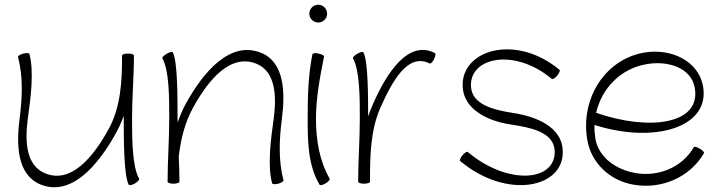

<svg xmlns="http://www.w3.org/2000/svg" viewBox="-20 -767 3030 810"><path d="M56 -527C78 -443 74 -355 63 -269C48 -156 52 -30 150 11C280 64 393 -68 469 -205C482 -229 493 -253 502 -279C502 -275 502 -271 502 -267C502 -171 503 -24 523 12C526 16 537 14 549 7C561 0 569 -9 567 -13C538 -63 537 -180 537 -267C537 -356 545 -444 545 -533C545 -538 534 -541 520 -541C506 -541 495 -538 495 -533C495 -426 490 -316 438 -222C374 -105 280 10 170 -36C89 -69 85 -172 97 -264C110 -356 124 -466 104 -540C103 -544 91 -544 78 -541C65 -537 55 -531 56 -527Z M665 -521C694 -470 694 -354 694 -267C694 -178 687 -89 687 0C687 4 698 8 712 8C726 8 737 4 737 0C737 -35 736 -70 734 -105C742 -177 759 -248 794 -312C858 -429 952 -543 1062 -498C1143 -465 1147 -361 1135 -269C1122 -177 1108 -68 1128 6C1129 11 1141 11 1154 8C1167 4 1177 -2 1176 -6C1154 -90 1158 -178 1169 -264C1184 -377 1180 -504 1082 -544C952 -597 839 -466 763 -328C750 -304 739 -278 730 -251C730 -256 729 -261 729 -267C729 -362 729 -510 709 -546C706 -550 695 -547 683 -540C671 -533 663 -525 665 -521Z M1360 -709C1360 -719 1356 -729 1349 -736C1342 -743 1333 -747 1323 -747C1313 -747 1303 -743 1296 -736C1289 -729 1285 -719 1285 -709C1285 -699 1289 -690 1296 -683C1303 -676 1313 -672 1323 -672C1333 -672 1342 -676 1349 -683C1356 -690 1360 -699 1360 -709ZM1298 -538C1280 -449 1278 -358 1278 -267C1278 -170 1279 -71 1328 12C1330 16 1341 14 1353 7C1365 0 1373 -9 1371 -13C1327 -89 1313 -178 1313 -267C1313 -355 1330 -442 1347 -528C1348 -533 1338 -538 1324 -541C1311 -544 1299 -543 1298 -538Z M1541 0C1541 -107 1542 -215 1585 -313C1635 -425 1701 -546 1793 -499C1796 -497 1805 -505 1811 -517C1817 -530 1819 -541 1815 -543C1704 -600 1613 -464 1553 -327C1546 -310 1539 -294 1533 -276C1533 -362 1533 -510 1513 -546C1510 -550 1499 -547 1487 -540C1475 -533 1467 -525 1469 -521C1498 -470 1498 -354 1498 -267C1498 -178 1491 -89 1491 0C1491 4 1502 8 1516 8C1530 8 1541 4 1541 0Z M1921 -88C2119 78 2364 26 2354 -134C2349 -231 2244 -276 2141 -291C2060 -304 1972 -326 1967 -401C1959 -526 2151 -566 2308 -434C2312 -431 2322 -438 2331 -448C2339 -459 2344 -470 2341 -472C2156 -627 1922 -557 1932 -399C1938 -306 2035 -257 2133 -242C2218 -229 2315 -211 2320 -132C2327 -1 2123 17 1953 -126C1950 -129 1940 -122 1931 -112C1922 -101 1918 -90 1921 -88Z M2950 -121C2952 -125 2944 -133 2932 -140C2920 -147 2909 -150 2907 -146C2858 -61 2758 -20 2661 -37C2580 -51 2506 -102 2492 -181C2489 -201 2487 -221 2488 -240C2736 -160 2977 -227 2946 -403C2927 -510 2811 -565 2697 -545C2530 -516 2427 -347 2458 -175C2475 -78 2554 -5 2652 12C2770 33 2890 -18 2950 -121ZM2706 -496C2798 -513 2896 -481 2911 -397C2939 -241 2717 -214 2495 -291C2518 -393 2597 -477 2706 -496Z"/></svg>

Font: Nupuram Thin
Style: Regular
Weight: 100
Designer: Santhosh Thottingal (santhosh.thottingal@gmail.com)
Foundry: SMC
Version: Version 1.000